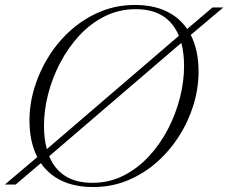

<svg xmlns="http://www.w3.org/2000/svg" viewBox="-44 -745 922 775"><path d="M757.5 -456Q757.5 -388.5 737 -321.5Q716.5 -254.5 678.2 -194.8Q640 -135 587.5 -89Q535 -43 470.5 -16.5Q406 10 332.5 10Q258.5 10 205.5 -15.2Q152.5 -40.5 121 -86.5L19 0H-24.5L106.5 -111Q75 -172.5 75 -259Q75 -326.5 95.8 -393.5Q116.5 -460.5 154.5 -520.2Q192.5 -580 245.2 -626Q298 -672 362.5 -698.5Q427 -725 500 -725Q574 -725 627 -699.8Q680 -674.5 711.5 -628L814 -715H857.5L726 -604Q757.5 -542.5 757.5 -456ZM133.5 -237.5Q133.5 -184.5 145 -143L678 -600.5Q633.5 -708 504 -708Q436.5 -708 379 -679.2Q321.5 -650.5 276.2 -601.5Q231 -552.5 199 -491.5Q167 -430.5 150.2 -364.8Q133.5 -299 133.5 -237.5ZM699 -477.5Q699 -530.5 688 -572L154.5 -114.5Q199.5 -7 328.5 -7Q396.5 -7 453.8 -35.8Q511 -64.5 556.5 -113.5Q602 -162.5 633.8 -223.5Q665.5 -284.5 682.2 -350.2Q699 -416 699 -477.5Z"/></svg>

Font: Newsreader Display Light
Style: Italic
Weight: 300
Italic angle: -17°
Designer: Hugues Gentile
Foundry: Production Type
Version: Version 1.001